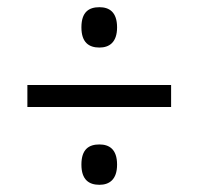

<svg xmlns="http://www.w3.org/2000/svg" viewBox="-20 -624 551 533"><path d="M256 -492C283 -492 305 -506 305 -548C305 -591 283 -604 256 -604C227 -604 206 -591 206 -548C206 -506 227 -492 256 -492ZM56 -327H455V-388H56ZM256 -111C283 -111 305 -125 305 -167C305 -210 283 -223 256 -223C227 -223 206 -210 206 -167C206 -125 227 -111 256 -111Z"/></svg>

Font: Noto Serif Lao SemiCondensed Medium
Style: Regular
Weight: 500
Width: 4
Designer: Monotype Design Team
Foundry: Monotype Imaging Inc.
Version: Version 2.003